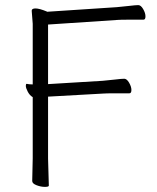

<svg xmlns="http://www.w3.org/2000/svg" viewBox="-20 -727 613 751"><path d="M171 -1Q171 4 155.5 4Q140 4 123 -2.5Q106 -9 106 -19L108 -108V-347Q96 -354 88.5 -368.5Q81 -383 81 -391Q81 -399 84 -399H85Q94 -397 103 -397H108V-634L104 -685Q104 -694 119 -694Q134 -694 163 -682L164 -681L437 -699Q461 -701 486 -704Q511 -707 521 -707Q531 -707 540 -691.5Q549 -676 549 -663Q549 -650 541 -650H479Q452 -650 438 -649L168 -631V-398L382 -411Q406 -413 431 -416Q456 -419 466 -419Q476 -419 485 -403.5Q494 -388 494 -375Q494 -362 486 -362H423Q397 -362 383 -361L168 -349V-107ZM104 -685Z"/></svg>

Font: LXGW WenKai TC Light
Style: Regular
Weight: 300
Designer: LXGW / Fontworks Inc.
Foundry: LXGW / Fontworks Inc.
Version: Version 1.330